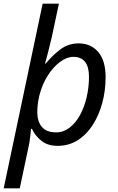

<svg xmlns="http://www.w3.org/2000/svg" viewBox="-42 -780 641 1040"><path d="M-22 240 189 -760H277L239 -581Q229 -538 219.5 -501Q210 -464 202 -436H206Q242 -480 285 -512.5Q328 -545 384 -545Q450 -545 490 -498.5Q530 -452 530 -362Q530 -289 512 -222.5Q494 -156 460.5 -103.5Q427 -51 379 -20.5Q331 10 270 10Q216 10 182 -17.5Q148 -45 131 -82H126Q125 -67 121.5 -38Q118 -9 114 9L65 240ZM262 -63Q302 -63 335 -88.5Q368 -114 391.5 -157Q415 -200 427.5 -254Q440 -308 440 -364Q440 -472 355 -472Q320 -472 283 -444.5Q246 -417 216 -369.5Q186 -322 171 -262Q160 -216 160 -171Q160 -123 184.5 -93Q209 -63 262 -63Z"/></svg>

Font: BC Sans
Style: Italic
Weight: 400
Italic angle: -12°
Designer: Monotype Design Team
Designer: Province of B.C.
Foundry: Monotype Imaging Inc.
Version: Version 2.000;GOOG;noto-source:20170915:90ef993387c0